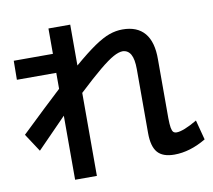

<svg xmlns="http://www.w3.org/2000/svg" viewBox="-81 -817 1026 924"><g transform="rotate(-10 432.0 -354.5)"><path d="M597.7 -144.5V-457Q597.7 -505.9 584.5 -529.3Q571.3 -552.7 544.9 -553.7Q525.4 -553.2 499.3 -538.8Q473.1 -524.4 430.4 -489.3Q387.7 -454.1 319.3 -390.1V15.6H212.9V-297.4L70.3 -151.4L12.7 -239.3Q134.3 -356 212.9 -428.7V-506.8H20.5L21.5 -599.6H212.9V-723.6H319.3V-523.9Q381.3 -577.1 423.8 -606Q466.3 -634.8 498.3 -646Q530.3 -657.2 562.5 -657.2Q634.3 -657.2 670.7 -613.8Q707 -570.3 706.1 -485.4V-198.2Q706.5 -167.5 709.2 -151.9Q711.9 -136.2 717.5 -130.1Q723.1 -124 734.4 -124Q750 -124 775.9 -134.3Q801.8 -144.5 835 -164.1L860.4 -67.4Q781.2 -20.5 705.1 -20.5Q648.4 -20.5 623 -50Q597.7 -79.6 597.7 -144.5Z"/></g></svg>

Font: Pretendard GOV SemiBold
Style: Regular
Weight: 600
Designer: Base glyphs from Inter by Rasmus Andersson; Hangeul glyphs from Noto Sans CJK(Source Han Sans) by Jang Soo-young and Kan
Foundry: Kil Hyung-jin
Version: Version 1.309